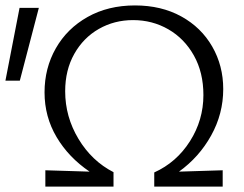

<svg xmlns="http://www.w3.org/2000/svg" viewBox="-40 -687 900 707"><path d="M127 -60 290 -55Q213 -107 168.5 -182Q124 -257 124 -347Q124 -436 165.5 -509Q207 -582 282.5 -624.5Q358 -667 457 -667Q554 -667 627.5 -626.5Q701 -586 741.5 -515.5Q782 -445 782 -359Q782 -268 737.5 -188Q693 -108 619 -55L780 -60V0H528V-52Q610 -89 659.5 -167Q709 -245 709 -337Q709 -420 674 -482.5Q639 -545 580 -579Q521 -613 450 -613Q381 -613 324 -580.5Q267 -548 233.5 -488.5Q200 -429 200 -351Q200 -257 249 -175.5Q298 -94 378 -53V0H127ZM-20 -390 32 -658H103L33 -390Z"/></svg>

Font: LXGW Bright TC
Style: Regular
Weight: 400
Designer: Christian Thalmann (Catharsis Fonts)
Foundry: LXGW / Christian Thalmann (Catharsis Fonts) / Fontworks Inc.
Version: Version 5.501